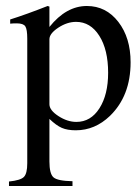

<svg xmlns="http://www.w3.org/2000/svg" viewBox="-20 -423 465 641"><path d="M14 -344V-358Q68 -375 139 -403L145 -401V-333Q201 -403 270 -403Q334 -403 375 -350Q416 -297 416 -215Q416 -103 347 -36Q297 12 233 12Q205 12 186.5 4Q168 -4 145 -26V116Q145 157 158.5 169Q172 181 222 182V198H10V183Q49 179 60 167.5Q71 156 71 122V-294Q71 -325 64.5 -335Q58 -345 36 -345Q22 -345 14 -344ZM145 -292V-75Q145 -55 175 -35.5Q205 -16 235 -16Q283 -16 312 -61.5Q341 -107 341 -180Q341 -257 311.5 -303.5Q282 -350 234 -350Q204 -350 174.5 -330.5Q145 -311 145 -292Z"/></svg>

Font: Pomorsky Unicode
Style: Medium
Weight: 500
Version: 1.1